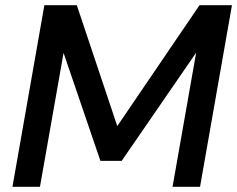

<svg xmlns="http://www.w3.org/2000/svg" viewBox="-20 -720 914 740"><path d="M28 0 151 -700H276L432 -234L749 -700H874L751 0H645L736 -517L449 -100H367L225 -516L134 0Z"/></svg>

Font: DeepMind Sans Medium
Style: Italic
Weight: 500
Italic angle: -10°
Designer: Jonny Pinhorn / Modifications: Colophon Foundry
Foundry: Colophon Foundry
Version: Version 1.002; ttfautohint (v1.8.2)